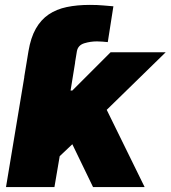

<svg xmlns="http://www.w3.org/2000/svg" viewBox="-20 -757 691 777"><path d="M78.5 -446H78.1L95.2 -549.7Q104.4 -604.8 125 -641Q145.6 -677.2 177 -698.5Q208.5 -719.8 250.4 -728.5Q292.3 -737.2 343.8 -737.2Q375 -737.2 399 -734.9Q422.9 -732.6 438.9 -731.5L416.2 -586.6Q404.8 -587.7 394 -588.6Q383.2 -589.5 372.2 -589.5Q359.7 -589.5 346.9 -587.7Q334.2 -585.9 321.4 -582Q295.8 -574.2 291.2 -549.7L283.7 -504.3H284.1L265.6 -390.6H272.7L427.6 -545.5H650.6L411.9 -312.5L565.3 0H356.5L272.7 -173.3L221.6 -125L200.3 0H4.3Z"/></svg>

Font: Inter P Black
Style: Italic
Weight: 900
Italic angle: -9.40001°
Designer: Rasmus Andersson
Foundry: rsms
Version: Version 3.018;git-588b23468